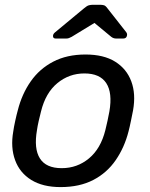

<svg xmlns="http://www.w3.org/2000/svg" viewBox="-20 -752 612 782"><path d="M226.8 10Q154.4 10 107.4 -19.1Q60.4 -48.1 41.5 -99.8Q22.5 -151.4 34.1 -217.1Q36.3 -233.6 42.1 -260.1Q47.9 -286.6 52.5 -302.9Q69.4 -369.6 105.3 -420.7Q141.1 -471.9 196.9 -500.9Q252.7 -530 328.3 -530Q402.2 -530 448.9 -500.9Q495.6 -471.9 514.7 -420.7Q533.8 -369.6 522 -302.9Q518.8 -286.6 513.4 -260.1Q508 -233.6 503.6 -217.1Q486.9 -151.4 451.3 -99.8Q415.8 -48.1 360.1 -19.1Q304.3 10 226.8 10ZM231.3 -67.1Q294.4 -67.1 342.3 -106.8Q390.2 -146.4 409.1 -222.1Q413.1 -237.1 417.9 -260Q422.7 -282.9 425.5 -297.9Q438.6 -374 412.8 -413.4Q386.9 -452.9 323.8 -452.9Q261.7 -452.9 213.7 -413.4Q165.7 -374 147 -297.9Q143 -282.9 137.8 -260Q132.6 -237.1 130.6 -222.1Q117.5 -146.4 142.5 -106.8Q167.6 -67.1 231.3 -67.1ZM207.3 -595Q195.3 -595 195.9 -606.1Q196.3 -614.1 204.7 -620.7L321.6 -717.6Q334.4 -728.6 342.2 -730.5Q349.9 -732.5 357.7 -732.5H388.3Q396.9 -732.5 403.6 -730.5Q410.2 -728.6 418.1 -717.6L493.5 -621.6Q499.1 -614.9 497.1 -606.9Q494.9 -595 481.4 -595H454.2Q447.5 -595 442.5 -596.8Q437.4 -598.6 433.1 -602L364.7 -658.6L271.9 -602Q265.7 -598.6 260.6 -596.8Q255.5 -595 248.7 -595Z"/></svg>

Font: Rubik Light
Style: Italic
Weight: 300
Italic angle: -12°
Designer: Hubert and Fischer
Foundry: Hubert and Fischer
Version: Version 2.300;gftools[0.9.30]